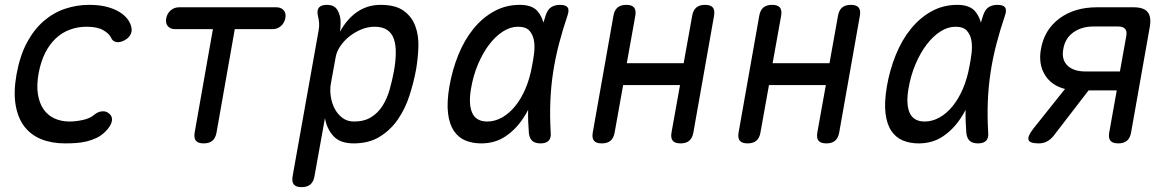

<svg xmlns="http://www.w3.org/2000/svg" viewBox="-20 -580 4840 790"><path d="M48 -274Q62 -351 91 -405Q120 -459 160 -493.5Q200 -528 248 -544Q296 -560 346 -560Q384 -560 412.5 -553.5Q441 -547 462 -536Q483 -525 496.5 -511Q510 -497 516 -482Q526 -459 519 -442Q512 -425 494 -415Q474 -404 458.5 -407Q443 -410 437 -425Q429 -442 404.5 -456Q380 -470 336 -470Q300 -470 267.5 -458Q235 -446 209.5 -422Q184 -398 166 -362.5Q148 -327 139 -279Q130 -230 136 -192.5Q142 -155 159.5 -130Q177 -105 204.5 -92.5Q232 -80 266 -80Q292 -80 321.5 -86.5Q351 -93 368 -108Q382 -120 400 -122Q418 -124 432 -110Q438 -104 440 -96.5Q442 -89 440 -80Q438 -71 431.5 -60.5Q425 -50 413 -38Q397 -22 377 -12.5Q357 -3 336 2Q315 7 292.5 8.5Q270 10 248 10Q193 10 150.5 -7Q108 -24 81 -58.5Q54 -93 44.5 -147Q35 -201 48 -274Z M856 -460H701Q681 -460 670.5 -472.5Q660 -485 664 -505Q668 -525 682.5 -537.5Q697 -550 717 -550H1117Q1137 -550 1147.5 -537.5Q1158 -525 1154 -505Q1150 -485 1135.5 -472.5Q1121 -460 1101 -460H946L871 -35Q867 -12 854 -1Q841 10 818 10Q795 10 786 -1Q777 -12 781 -35Z M1379 -450Q1393 -475 1410 -495Q1427 -515 1447.5 -529.5Q1468 -544 1492.5 -552Q1517 -560 1546 -560Q1607 -560 1640.5 -536Q1674 -512 1688.5 -473.5Q1703 -435 1701.5 -388Q1700 -341 1692 -294Q1682 -240 1664.5 -186Q1647 -132 1617 -88.5Q1587 -45 1542.5 -17.5Q1498 10 1435 10Q1380 10 1352.5 -19.5Q1325 -49 1317 -94L1274 145Q1270 168 1257 179Q1244 190 1221 190Q1198 190 1189 179Q1180 168 1184 145L1291 -455Q1294 -470 1293 -485Q1292 -500 1288 -515Q1283 -538 1292.5 -549Q1302 -560 1325 -560Q1348 -560 1360 -549Q1372 -538 1378 -515Q1382 -501 1381.5 -482.5Q1381 -464 1379 -450ZM1521 -470Q1494 -470 1467 -459Q1440 -448 1418 -430.5Q1396 -413 1380.5 -390.5Q1365 -368 1361 -344L1341 -234Q1337 -210 1341 -183Q1345 -156 1357 -133Q1369 -110 1389 -95Q1409 -80 1436 -80Q1479 -80 1507.5 -98Q1536 -116 1554.5 -145.5Q1573 -175 1583.5 -212.5Q1594 -250 1601 -288Q1608 -327 1608.5 -360.5Q1609 -394 1601 -418.5Q1593 -443 1573.5 -456.5Q1554 -470 1521 -470Z M1960 10Q1924 10 1895 -2Q1866 -14 1847.5 -41.5Q1829 -69 1823.5 -113.5Q1818 -158 1829 -224Q1841 -293 1866 -354.5Q1891 -416 1928 -461.5Q1965 -507 2013 -533.5Q2061 -560 2119 -560Q2167 -560 2190 -536Q2208 -516 2216 -487Q2220 -501 2225 -516Q2233 -541 2248 -550.5Q2263 -560 2284 -560Q2308 -560 2315.5 -549.5Q2323 -539 2315 -516Q2295 -457 2280 -399.5Q2265 -342 2256 -283.5Q2247 -225 2244.5 -163.5Q2242 -102 2246 -34Q2248 -12 2237.5 -1Q2227 10 2204 10Q2181 10 2169.5 -1Q2158 -12 2156 -34Q2152 -82 2153 -128Q2144 -110 2133 -94Q2103 -48 2060 -19Q2017 10 1960 10ZM1985 -80Q2016 -80 2045.5 -96.5Q2075 -113 2099.5 -143Q2124 -173 2142 -215Q2160 -257 2169 -308Q2174 -332 2177.5 -360.5Q2181 -389 2177 -413Q2173 -437 2158.5 -453.5Q2144 -470 2111 -470Q2080 -470 2049.5 -450.5Q2019 -431 1993 -397Q1967 -363 1947 -316Q1927 -269 1918 -215Q1907 -151 1923 -115.5Q1939 -80 1985 -80Z M2456 10Q2433 10 2424 -1Q2415 -12 2419 -35L2504 -515Q2508 -538 2521 -549Q2534 -560 2557 -560Q2580 -560 2589 -549Q2598 -538 2594 -515L2559 -320H2793L2828 -515Q2832 -538 2845 -549Q2858 -560 2881 -560Q2904 -560 2913 -549Q2922 -538 2918 -515L2833 -35Q2829 -12 2816 -1Q2803 10 2780 10Q2757 10 2748 -1Q2739 -12 2743 -35L2778 -230H2544L2509 -35Q2505 -12 2492 -1Q2479 10 2456 10Z M3056 10Q3033 10 3024 -1Q3015 -12 3019 -35L3104 -515Q3108 -538 3121 -549Q3134 -560 3157 -560Q3180 -560 3189 -549Q3198 -538 3194 -515L3159 -320H3393L3428 -515Q3432 -538 3445 -549Q3458 -560 3481 -560Q3504 -560 3513 -549Q3522 -538 3518 -515L3433 -35Q3429 -12 3416 -1Q3403 10 3380 10Q3357 10 3348 -1Q3339 -12 3343 -35L3378 -230H3144L3109 -35Q3105 -12 3092 -1Q3079 10 3056 10Z M3760 10Q3724 10 3695 -2Q3666 -14 3647.5 -41.5Q3629 -69 3623.5 -113.5Q3618 -158 3629 -224Q3641 -293 3666 -354.5Q3691 -416 3728 -461.5Q3765 -507 3813 -533.5Q3861 -560 3919 -560Q3967 -560 3990 -536Q4008 -516 4016 -487Q4020 -501 4025 -516Q4033 -541 4048 -550.5Q4063 -560 4084 -560Q4108 -560 4115.5 -549.5Q4123 -539 4115 -516Q4095 -457 4080 -399.5Q4065 -342 4056 -283.5Q4047 -225 4044.5 -163.5Q4042 -102 4046 -34Q4048 -12 4037.5 -1Q4027 10 4004 10Q3981 10 3969.5 -1Q3958 -12 3956 -34Q3952 -82 3953 -128Q3944 -110 3933 -94Q3903 -48 3860 -19Q3817 10 3760 10ZM3785 -80Q3816 -80 3845.5 -96.5Q3875 -113 3899.5 -143Q3924 -173 3942 -215Q3960 -257 3969 -308Q3974 -332 3977.5 -360.5Q3981 -389 3977 -413Q3973 -437 3958.5 -453.5Q3944 -470 3911 -470Q3880 -470 3849.5 -450.5Q3819 -431 3793 -397Q3767 -363 3747 -316Q3727 -269 3718 -215Q3707 -151 3723 -115.5Q3739 -80 3785 -80Z M4254 10Q4217 10 4212 -4.5Q4207 -19 4232 -51L4362 -214Q4306 -228 4279 -272.5Q4252 -317 4263 -378Q4277 -458 4339 -504Q4401 -550 4493 -550H4645Q4686 -550 4702 -530.5Q4718 -511 4711 -470L4634 -35Q4630 -12 4617 -1Q4604 10 4581 10Q4558 10 4549 -1Q4540 -12 4544 -35L4575 -208H4459L4315 -21Q4302 -5 4287 2.5Q4272 10 4254 10ZM4614 -431Q4618 -451 4609.5 -461Q4601 -471 4581 -471H4479Q4430 -471 4396 -446.5Q4362 -422 4355 -378Q4347 -335 4372 -310.5Q4397 -286 4446 -286H4588Z"/></svg>

Font: Maple Mono NL
Style: Italic
Weight: 400
Italic angle: -10°
Monospace: yes
Designer: subframe7536
Version: Version 7.000